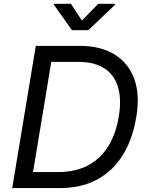

<svg xmlns="http://www.w3.org/2000/svg" viewBox="-20 -962 761 982"><path d="M285.6 0H93.8L106.9 -82H276.9Q366.2 -82 430.4 -116.2Q494.6 -150.4 533.9 -214.1Q573.2 -277.8 587.4 -365.2Q602.1 -453.1 583.7 -515.9Q565.4 -578.6 514.4 -612.1Q463.4 -645.5 379.4 -645.5H196.8L210.4 -727.5H387.7Q494.1 -727.5 565.4 -683.8Q636.7 -640.1 666.5 -558.8Q696.3 -477.5 677.2 -364.3Q658.2 -249.5 607.7 -168.2Q557.1 -86.9 476.3 -43.5Q395.5 0 285.6 0ZM255.9 -727.5 135.3 0H42.5L163.1 -727.5ZM342.8 -942.4 398.9 -856.9 482.4 -942.4H569.8L568.8 -938L431.6 -807.6H348.1L255.4 -938L256.3 -942.4Z"/></svg>

Font: Adwaita Sans
Style: Italic
Weight: 400
Italic angle: -9.39999°
Designer: Rasmus Andersson
Foundry: rsms
Version: Version 4.001;git-9221beed3